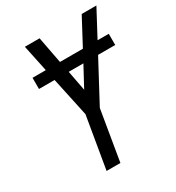

<svg xmlns="http://www.w3.org/2000/svg" viewBox="-176 -843 872 951"><g transform="rotate(-30 260.0 -367.5)"><path d="M154 0 204 -296 158 -511 156 -519H67V-583H143L111 -735H195L224 -583H355L436 -735H520L439 -583H503V-519H405L281 -287L233 0ZM259 -404 321 -519H237Z"/></g></svg>

Font: Iosevka SS04
Style: Italic
Weight: 400
Italic angle: -9°
Monospace: yes
Designer: Belleve Invis
Foundry: Belleve Invis
Version: Version 19.0.0; ttfautohint (v1.8.4)